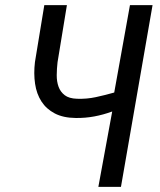

<svg xmlns="http://www.w3.org/2000/svg" viewBox="-20 -731 627 751"><path d="M576.7 -710.9 453.1 0H364.7L418.9 -294.9Q384.3 -282.2 348.9 -275.6Q313.5 -269 276.4 -269.5Q227.1 -270 194.1 -287.4Q161.1 -304.7 142.1 -334.2Q123 -363.8 117.2 -403.3Q111.3 -442.9 116.7 -488.3L153.3 -710.9H241.7L205.1 -487.8Q202.1 -462.4 201.9 -437.3Q201.7 -412.1 209 -391.8Q216.3 -371.6 233.2 -358.6Q250 -345.7 281.2 -344.7Q318.8 -343.3 355 -351.1Q391.1 -358.9 426.8 -369.1L488.3 -710.9Z"/></svg>

Font: Roboto Mono
Style: Italic
Weight: 400
Designer: Google
Version: Version 2.000985; 2015; ttfautohint (v1.3)